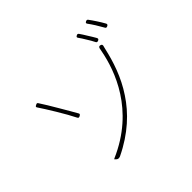

<svg xmlns="http://www.w3.org/2000/svg" viewBox="-183 -1077 1346 1346"><g transform="rotate(-45 490.0 -404.0)"><path d="M636 -264C709 -373 746 -490 769 -592C770 -595 771 -601 773 -608C778 -621 777 -631 763 -634C750 -637 744 -628 743 -615C741 -607 740 -599 739 -595C708 -435 609 -150 273 -4C267 -2 266 0 269 3L278 11L280 13C288 19 298 19 310 14C464 -60 567 -159 636 -264ZM245 -529C217 -577 188 -625 168 -655C163 -663 158 -661 150 -657C140 -652 135 -649 141 -640C160 -613 187 -568 216 -521C244 -475 272 -425 290 -389C295 -380 301 -381 310 -386C318 -391 323 -395 318 -403C301 -434 273 -481 245 -529ZM748 -743C736 -763 724 -782 714 -796C709 -803 704 -804 696 -800C686 -795 683 -790 690 -781C700 -767 712 -749 723 -730C735 -711 747 -691 755 -674C759 -665 766 -664 775 -668C784 -672 787 -678 782 -687C772 -705 760 -724 748 -743ZM865 -769C852 -788 840 -807 829 -821C824 -827 819 -827 812 -824C802 -819 799 -815 805 -806C816 -792 827 -774 839 -756C850 -737 862 -718 872 -700C876 -691 882 -690 891 -694C900 -698 904 -704 899 -713C889 -731 877 -751 865 -769Z"/></g></svg>

Font: GenSenRounded2 TW EL
Style: Regular
Weight: 250
Version: Version 2.100;PS 2.1;hotconv 16.6.51;makeotf.lib2.5.65220 DE